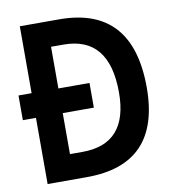

<svg xmlns="http://www.w3.org/2000/svg" viewBox="-79 -762 744 831"><g transform="rotate(-10 293.0 -346.5)"><path d="M5.9 -291V-399.4H63.5V-693.4H236.3Q558.6 -693.4 558.6 -336.9Q558.6 0 236.3 0H63.5V-291ZM181.2 -110.8H236.3Q436.5 -110.8 436.5 -336.9Q436.5 -582.5 236.3 -582.5H181.2V-399.4H317.9V-291H181.2Z"/></g></svg>

Font: Cascadia Mono NF SemiBold
Style: Regular
Weight: 600
Monospace: yes
Designer: Aaron Bell
Foundry: Saja Typeworks
Version: Version 2404.023; ttfautohint (v1.8.4)